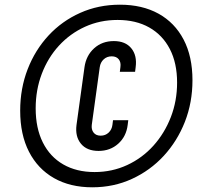

<svg xmlns="http://www.w3.org/2000/svg" viewBox="-20 -784 876 818"><path d="M373 14Q279 14 210 -25.2Q141 -64.5 103.5 -137.5Q66 -210.5 66 -312.5Q66 -407 97.8 -489Q129.5 -571 186.8 -632.8Q244 -694.5 321.8 -729.2Q399.5 -764 491 -764Q586 -764 655.2 -725.8Q724.5 -687.5 762.2 -615.5Q800 -543.5 800 -442Q800 -347.5 767.8 -265.2Q735.5 -183 677.8 -120.2Q620 -57.5 542.2 -21.8Q464.5 14 373 14ZM383 -51Q457.5 -51 521.8 -80.8Q586 -110.5 633.5 -163.2Q681 -216 707.8 -285Q734.5 -354 734.5 -432Q734.5 -515.5 703.5 -575.2Q672.5 -635 615.8 -667Q559 -699 481 -699Q406 -699 342.2 -670Q278.5 -641 231.2 -589.5Q184 -538 158 -469.5Q132 -401 132 -322.5Q132 -238 162.5 -177Q193 -116 249.5 -83.5Q306 -51 383 -51ZM400 -141Q350 -141 324.8 -171.8Q299.5 -202.5 306 -252L340 -498Q347 -547.5 381 -578.2Q415 -609 465 -609Q514.5 -609 539.5 -578.2Q564.5 -547.5 558 -498L555.5 -478H490.5L493 -498Q496 -518.5 486 -531.2Q476 -544 456 -544Q435.5 -544 421.8 -531.2Q408 -518.5 405 -498L371 -252Q368.5 -232 378.8 -219Q389 -206 409 -206Q429 -206 442.8 -219Q456.5 -232 459 -252L461.5 -272H526.5L524 -252Q518 -202.5 483.8 -171.8Q449.5 -141 400 -141Z"/></svg>

Font: Mohave Light Medium
Style: Italic
Weight: 500
Italic angle: -8°
Version: Version 2.003